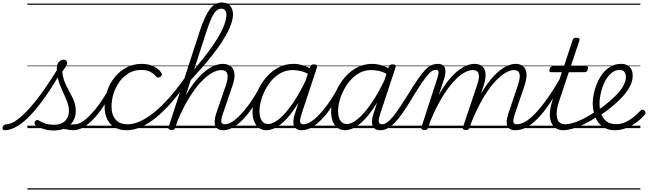

<svg xmlns="http://www.w3.org/2000/svg" viewBox="-221 -1035 5234 1551"><path d="M-183 17Q-194 17 -198 9.5Q-202 2 -200 -7Q-198 -16 -190 -23.5Q-182 -31 -169 -31Q-134 -31 -87 -64Q-40 -97 15 -158Q70 -219 130.5 -304Q191 -389 255 -495L285 -479Q220 -362 156.5 -270Q93 -178 34 -114Q-25 -50 -80 -16.5Q-135 17 -183 17ZM371 17Q357 17 341 14.5Q325 12 307.5 8.5Q290 5 268 2L292 -21Q313 -23 330 -25.5Q347 -28 360.5 -29.5Q374 -31 384 -31Q393 -31 397 -23.5Q401 -16 399.5 -7Q398 2 390.5 9.5Q383 17 371 17ZM213 19Q170 19 131 7Q92 -5 66 -23Q57 -32 57 -41Q57 -50 64 -57Q73 -66 79.5 -66Q86 -66 97 -59Q124 -43 152.5 -35Q181 -27 213 -27Q272 -27 304 -57.5Q336 -88 336 -140Q336 -165 329 -189.5Q322 -214 311 -239.5Q300 -265 287.5 -292Q275 -319 263.5 -348Q252 -377 245 -410.5Q238 -444 238 -481Q238 -520 256.5 -536.5Q275 -553 294 -553Q307 -553 314 -546Q321 -539 321 -528Q321 -514 310 -496Q299 -478 282 -457Q285 -423 294 -394.5Q303 -366 315.5 -341Q328 -316 341 -292.5Q354 -269 365.5 -245Q377 -221 384 -195.5Q391 -170 391 -139Q391 -68 343.5 -24.5Q296 19 213 19ZM0 486H550V496H0ZM0 -20H550V0H0ZM0 -505H550V-500H0ZM0 -1006H550V-996H0Z M372 17Q361 17 356 9.5Q351 2 352.5 -7Q354 -16 362.5 -23.5Q371 -31 386 -31Q411 -31 443 -51Q475 -71 510.5 -108Q546 -145 582.5 -195.5Q619 -246 653 -307Q658 -316 667 -315Q676 -314 682 -307.5Q688 -301 683 -292Q646 -222 607 -165Q568 -108 528 -67.5Q488 -27 449 -5Q410 17 372 17ZM550 486V496ZM550 -20V0ZM550 -505V-500ZM550 -1006V-996Z M802 17Q716 17 670 -35Q624 -87 624 -175Q624 -241 645.5 -302.5Q667 -364 707 -413Q747 -462 802 -490.5Q857 -519 924 -519Q980 -519 1021 -498.5Q1062 -478 1082 -447Q1088 -438 1086.5 -431Q1085 -424 1075 -415Q1064 -408 1056 -408Q1048 -408 1041 -416Q1022 -439 994 -454.5Q966 -470 918 -470Q863 -470 819.5 -444Q776 -418 744.5 -375Q713 -332 696.5 -279.5Q680 -227 680 -174Q680 -130 694.5 -98Q709 -66 737 -48.5Q765 -31 807 -31Q818 -31 822.5 -23.5Q827 -16 826 -6.5Q825 3 818.5 10Q812 17 802 17ZM550 486H1085V496H550ZM550 -20H1085V0H550ZM550 -505H1085V-500H550ZM550 -1006H1085V-996H550Z M802 17Q792 17 787 10Q782 3 783 -6.5Q784 -16 790.5 -23.5Q797 -31 808 -31Q875 -31 952 -76.5Q1029 -122 1111 -207.5Q1193 -293 1276 -412Q1286 -428 1294 -424Q1302 -420 1304 -407Q1306 -394 1298 -382Q1232 -285 1166.5 -210Q1101 -135 1038.5 -84.5Q976 -34 917 -8.5Q858 17 802 17ZM1085 486V496ZM1085 -20V0ZM1085 -505V-500ZM1085 -1006V-996Z M1582 17Q1555 17 1539.5 7Q1524 -3 1517.5 -21Q1511 -39 1513.5 -63.5Q1516 -88 1525 -117L1603 -344Q1617 -386 1618 -413.5Q1619 -441 1606 -455Q1593 -469 1564 -469Q1532 -469 1490.5 -445.5Q1449 -422 1401.5 -372Q1354 -322 1304.5 -241Q1255 -160 1207 -44L1216 -134Q1261 -238 1308.5 -311.5Q1356 -385 1404 -431Q1452 -477 1496 -498Q1540 -519 1578 -519Q1616 -519 1641.5 -500.5Q1667 -482 1672.5 -442.5Q1678 -403 1656 -340L1580 -118Q1564 -72 1567 -51.5Q1570 -31 1596 -31Q1606 -31 1610.5 -23.5Q1615 -16 1613.5 -7Q1612 2 1604 9.5Q1596 17 1582 17ZM1165 15Q1153 15 1145 10Q1137 5 1140 -6L1394 -787Q1433 -906 1474 -960.5Q1515 -1015 1570 -1015Q1601 -1015 1621 -1002.5Q1641 -990 1651 -968Q1661 -946 1661 -917Q1661 -895 1654 -868Q1647 -841 1633.5 -809.5Q1620 -778 1599.5 -742Q1579 -706 1551 -666Q1523 -626 1488.5 -582Q1454 -538 1411.5 -489.5Q1369 -441 1320 -388L1195 -4Q1191 6 1185.5 10.5Q1180 15 1165 15ZM1347 -474Q1391 -525 1427 -571Q1463 -617 1492 -658.5Q1521 -700 1543 -737Q1565 -774 1579 -806Q1593 -838 1600.5 -865.5Q1608 -893 1608 -915Q1608 -931 1603.5 -942Q1599 -953 1590 -959Q1581 -965 1566 -965Q1544 -965 1524.5 -946.5Q1505 -928 1486 -885.5Q1467 -843 1443 -770ZM1085 486H1761V496H1085ZM1085 -20H1761V0H1085ZM1085 -505H1761V-500H1085ZM1085 -1006H1761V-996H1085Z M1583 17Q1572 17 1567 9.5Q1562 2 1563.5 -7Q1565 -16 1573.5 -23.5Q1582 -31 1597 -31Q1622 -31 1654 -51Q1686 -71 1721.5 -108Q1757 -145 1793.5 -195.5Q1830 -246 1864 -307Q1869 -316 1878 -315Q1887 -314 1893 -307.5Q1899 -301 1894 -292Q1857 -222 1818 -165Q1779 -108 1739 -67.5Q1699 -27 1660 -5Q1621 17 1583 17ZM1761 486V496ZM1761 -20V0ZM1761 -505V-500ZM1761 -1006V-996Z M1931 17Q1898 17 1872.5 -1Q1847 -19 1833 -52.5Q1819 -86 1819 -131Q1819 -175 1833.5 -227.5Q1848 -280 1875.5 -331.5Q1903 -383 1943.5 -425.5Q1984 -468 2036 -493.5Q2088 -519 2151 -519Q2187 -519 2227 -507Q2267 -495 2299 -472L2285 -428Q2242 -454 2207 -461.5Q2172 -469 2142 -469Q2093 -469 2051.5 -447.5Q2010 -426 1977.5 -390Q1945 -354 1922 -309.5Q1899 -265 1887 -220Q1875 -175 1875 -136Q1875 -106 1883 -82.5Q1891 -59 1906.5 -46Q1922 -33 1945 -33Q1985 -33 2035.5 -75Q2086 -117 2143.5 -200Q2201 -283 2259 -407L2277 -369Q2214 -236 2154 -150.5Q2094 -65 2038 -24Q1982 17 1931 17ZM2218 17Q2191 17 2175.5 7Q2160 -3 2153.5 -20.5Q2147 -38 2149 -62.5Q2151 -87 2161 -116L2284 -494Q2289 -506 2295.5 -510.5Q2302 -515 2315 -515Q2333 -515 2338 -508Q2343 -501 2339 -489L2216 -117Q2201 -71 2203.5 -51Q2206 -31 2231 -31Q2241 -31 2245.5 -23.5Q2250 -16 2248.5 -7Q2247 2 2239.5 9.5Q2232 17 2218 17ZM1761 486H2396V496H1761ZM1761 -20H2396V0H1761ZM1761 -505H2396V-500H1761ZM1761 -1006H2396V-996H1761Z M2218 17Q2207 17 2202 9.5Q2197 2 2198.5 -7Q2200 -16 2208.5 -23.5Q2217 -31 2232 -31Q2257 -31 2289 -51Q2321 -71 2356.5 -108Q2392 -145 2428.5 -195.5Q2465 -246 2499 -307Q2504 -316 2513 -315Q2522 -314 2528 -307.5Q2534 -301 2529 -292Q2492 -222 2453 -165Q2414 -108 2374 -67.5Q2334 -27 2295 -5Q2256 17 2218 17ZM2396 486V496ZM2396 -20V0ZM2396 -505V-500ZM2396 -1006V-996Z M2566 17Q2533 17 2507.5 -1Q2482 -19 2468 -52.5Q2454 -86 2454 -131Q2454 -175 2468.5 -227.5Q2483 -280 2510.5 -331.5Q2538 -383 2578.5 -425.5Q2619 -468 2671 -493.5Q2723 -519 2786 -519Q2822 -519 2862 -507Q2902 -495 2934 -472L2920 -428Q2877 -454 2842 -461.5Q2807 -469 2777 -469Q2728 -469 2686.5 -447.5Q2645 -426 2612.5 -390Q2580 -354 2557 -309.5Q2534 -265 2522 -220Q2510 -175 2510 -136Q2510 -106 2518 -82.5Q2526 -59 2541.5 -46Q2557 -33 2580 -33Q2620 -33 2670.5 -75Q2721 -117 2778.5 -200Q2836 -283 2894 -407L2912 -369Q2849 -236 2789 -150.5Q2729 -65 2673 -24Q2617 17 2566 17ZM2853 17Q2826 17 2810.5 7Q2795 -3 2788.5 -20.5Q2782 -38 2784 -62.5Q2786 -87 2796 -116L2919 -494Q2924 -506 2930.5 -510.5Q2937 -515 2950 -515Q2968 -515 2973 -508Q2978 -501 2974 -489L2851 -117Q2836 -71 2838.5 -51Q2841 -31 2866 -31Q2876 -31 2880.5 -23.5Q2885 -16 2883.5 -7Q2882 2 2874.5 9.5Q2867 17 2853 17ZM2396 486H3031V496H2396ZM2396 -20H3031V0H2396ZM2396 -505H3031V-500H2396ZM2396 -1006H3031V-996H2396Z M2853 17Q2842 17 2838 9.5Q2834 2 2836.5 -7Q2839 -16 2847 -23.5Q2855 -31 2867 -31Q2885 -31 2906 -46Q2927 -61 2952 -91Q2977 -121 3006.5 -165Q3036 -209 3072 -267Q3122 -349 3157 -399Q3192 -449 3218 -475Q3244 -501 3267 -510Q3290 -519 3315 -519Q3325 -519 3327 -511.5Q3329 -504 3325.5 -495Q3322 -486 3316 -478.5Q3310 -471 3304 -471Q3289 -471 3274.5 -464.5Q3260 -458 3240.5 -436.5Q3221 -415 3190.5 -371Q3160 -327 3114 -252Q3069 -176 3032.5 -124Q2996 -72 2965.5 -41.5Q2935 -11 2908 3Q2881 17 2853 17ZM3031 486H3131V496H3031ZM3031 -20H3131V0H3031ZM3031 -505H3131V-500H3031ZM3031 -1006H3131V-996H3031Z M3207 15Q3195 15 3187.5 10Q3180 5 3183 -6L3313 -407Q3323 -439 3321 -455Q3319 -471 3301 -471Q3291 -471 3288 -478.5Q3285 -486 3287.5 -495Q3290 -504 3297 -511.5Q3304 -519 3314 -519Q3339 -519 3353.5 -510Q3368 -501 3373.5 -484.5Q3379 -468 3377 -445.5Q3375 -423 3366 -396L3323 -267Q3362 -336 3400.5 -384Q3439 -432 3476.5 -462Q3514 -492 3548 -505.5Q3582 -519 3611 -519Q3651 -519 3674.5 -499.5Q3698 -480 3701.5 -440.5Q3705 -401 3685 -340L3573 -4Q3569 6 3563 10.5Q3557 15 3542 15Q3530 15 3522 10Q3514 5 3518 -6L3632 -344Q3646 -386 3647.5 -413.5Q3649 -441 3637 -455Q3625 -469 3597 -469Q3566 -469 3526.5 -446.5Q3487 -424 3442 -374.5Q3397 -325 3349 -246Q3301 -167 3254 -53L3238 -4Q3235 6 3228.5 10.5Q3222 15 3207 15ZM3941 17Q3915 17 3899 7Q3883 -3 3876.5 -20.5Q3870 -38 3872.5 -62.5Q3875 -87 3885 -116L3962 -344Q3976 -386 3977.5 -413.5Q3979 -441 3967.5 -455Q3956 -469 3930 -469Q3900 -469 3860 -445.5Q3820 -422 3774.5 -372Q3729 -322 3681 -241Q3633 -160 3586 -44H3562Q3602 -162 3650 -251Q3698 -340 3749.5 -400Q3801 -460 3850.5 -489.5Q3900 -519 3944 -519Q3982 -519 4005 -499.5Q4028 -480 4032 -440.5Q4036 -401 4015 -340L3939 -117Q3923 -71 3926 -51Q3929 -31 3955 -31Q3965 -31 3968.5 -23.5Q3972 -16 3970 -7Q3968 2 3961 9.5Q3954 17 3941 17ZM3131 486H4120V496H3131ZM3131 -20H4120V0H3131ZM3131 -505H4120V-500H3131ZM3131 -1006H4120V-996H3131Z M3942 17Q3931 17 3926 9.5Q3921 2 3922.5 -7Q3924 -16 3932.5 -23.5Q3941 -31 3956 -31Q3985 -31 4021.5 -51.5Q4058 -72 4102.5 -118Q4147 -164 4201 -240.5Q4255 -317 4320 -429Q4327 -439 4336 -438Q4345 -437 4350 -429Q4355 -421 4349 -410Q4279 -286 4222.5 -203.5Q4166 -121 4118 -73Q4070 -25 4026.5 -4Q3983 17 3942 17ZM4120 486V496ZM4120 -20V0ZM4120 -505V-500ZM4120 -1006V-996Z M4331 17Q4291 17 4266 -2Q4241 -21 4229.5 -53Q4218 -85 4221.5 -128.5Q4225 -172 4241 -221L4318 -452H4231Q4220 -452 4217.5 -458.5Q4215 -465 4219 -477Q4223 -489 4229 -494.5Q4235 -500 4245 -500H4335L4404 -709Q4408 -721 4414 -725.5Q4420 -730 4434 -730Q4452 -730 4457.5 -724Q4463 -718 4459 -706L4390 -500H4515Q4526 -500 4528.5 -494Q4531 -488 4527 -476Q4524 -463 4518 -457.5Q4512 -452 4501 -452H4374L4296 -219Q4279 -168 4276.5 -132Q4274 -96 4281.5 -74Q4289 -52 4305 -41.5Q4321 -31 4341 -31Q4351 -31 4356 -23.5Q4361 -16 4360.5 -7Q4360 2 4353 9.5Q4346 17 4331 17ZM4120 486H4508V496H4120ZM4120 -20H4508V0H4120ZM4120 -505H4508V-500H4120ZM4120 -1006H4508V-996H4120Z M4327 17Q4315 17 4311 9.5Q4307 2 4310 -7Q4313 -16 4321.5 -23.5Q4330 -31 4343 -31Q4386 -31 4448 -56Q4510 -81 4588 -133Q4595 -137 4601 -134Q4607 -131 4610.5 -123Q4614 -115 4613 -107Q4612 -99 4604 -93Q4545 -54 4493 -29.5Q4441 -5 4399.5 6Q4358 17 4327 17ZM4507 486V496ZM4507 -20V0ZM4507 -505V-500ZM4507 -1006V-996Z M4590 -131Q4606 -142 4621.5 -153.5Q4637 -165 4653 -176Q4710 -220 4750.5 -260.5Q4791 -301 4813 -339.5Q4835 -378 4835 -413Q4835 -438 4823 -454Q4811 -470 4786 -470Q4746 -470 4715 -442.5Q4684 -415 4663.5 -372.5Q4643 -330 4632.5 -283.5Q4622 -237 4622 -200Q4622 -166 4629.5 -135.5Q4637 -105 4653 -81.5Q4669 -58 4694.5 -45Q4720 -32 4755 -32Q4797 -32 4834 -49.5Q4871 -67 4901.5 -93Q4932 -119 4953 -141Q4961 -150 4970 -149Q4979 -148 4986 -141Q4992 -135 4993.5 -127.5Q4995 -120 4988 -109Q4961 -77 4922.5 -48Q4884 -19 4838.5 -1Q4793 17 4744 17Q4709 17 4680.5 5.5Q4652 -6 4630.5 -26Q4609 -46 4595.5 -73.5Q4582 -101 4574.5 -133Q4567 -165 4567 -199Q4567 -236 4576 -279Q4585 -322 4603 -364.5Q4621 -407 4648.5 -442Q4676 -477 4713 -498Q4750 -519 4798 -519Q4827 -519 4847.5 -507.5Q4868 -496 4879 -475Q4890 -454 4890 -423Q4890 -378 4865 -332Q4840 -286 4792 -237Q4744 -188 4674 -136Q4657 -124 4640.5 -112Q4624 -100 4607 -89ZM4508 486H4952V496H4508ZM4508 -20H4952V0H4508ZM4508 -505H4952V-500H4508ZM4508 -1006H4952V-996H4508Z"/></svg>

Font: Playwrite CA Guides
Style: Regular
Weight: 400
Designer: Veronika Burian, José Scaglione
Foundry: TypeTogether
Version: Version 1.003